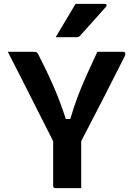

<svg xmlns="http://www.w3.org/2000/svg" viewBox="-20 -966 690 986"><path d="M397 0H264Q253 0 253 -11V-241Q243 -261 223.5 -299.5Q204 -338 178.5 -388Q153 -438 125.5 -493Q98 -548 70.5 -601.5Q43 -655 20 -700H154Q165 -700 170 -696Q175 -692 181 -678Q222 -598 255.5 -521.5Q289 -445 318 -355H341Q359 -417 379.5 -471Q400 -525 425 -580.5Q450 -636 480 -700H610Q631 -700 620 -676Q569 -575 511 -461.5Q453 -348 397 -241ZM368 -946H519Q525 -946 527 -941.5Q529 -937 525 -932Q506 -911 492 -895Q478 -879 464.5 -864Q451 -849 433.5 -829.5Q416 -810 390 -781Q384 -775 374 -775H266Q293 -821 317 -860.5Q341 -900 368 -946Z"/></svg>

Font: Recursive Sn Lnr St
Style: Bold
Weight: 700
Version: Version 1.079;hotconv 1.0.112;makeotfexe 2.5.65598; ttfautoh